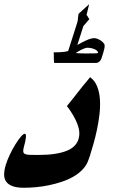

<svg xmlns="http://www.w3.org/2000/svg" viewBox="-106 -846 589 920"><path d="M363.3 -591.8Q364.7 -596.2 360.8 -600.8Q356.9 -605.5 349.6 -609.1Q342.3 -612.8 332.5 -615Q322.8 -617.2 312 -617.2Q308.1 -617.2 301.3 -615Q294.4 -612.8 286.6 -609.1Q278.8 -605.5 271 -600.8Q263.2 -596.2 256.8 -591.8Q268.1 -590.8 281 -590.3Q293.9 -589.8 305.2 -589.8Q362.8 -589.8 363.3 -591.8ZM379.9 -565.4Q377.4 -557.1 369.9 -550.8Q362.3 -544.4 354 -544.4H153.3Q152.8 -550.8 152.3 -557.1Q151.9 -563.5 151.9 -569.3Q152.3 -574.7 151.9 -582Q151.4 -589.4 151.4 -595.2Q175.8 -595.2 193.4 -596.7Q210.9 -598.1 220.7 -601.6L264.6 -739.3Q266.1 -744.6 266.6 -749Q267.1 -753.4 267.6 -757.8Q268.1 -761.7 268.6 -767.3Q269 -772.9 270.5 -779.8Q280.3 -788.6 290 -797.6Q299.8 -806.6 309.6 -815.4Q313 -817.9 315.9 -820.8Q318.8 -823.7 321.3 -826.2L308.6 -773.9Q311 -772.5 313.5 -768.3Q315.9 -764.2 317.9 -760.3L318.4 -760.7Q318.8 -759.8 318.6 -759.8Q318.4 -759.8 319.3 -758.8L322.3 -754.4L293.5 -721.2L264.6 -630.4Q287.6 -644 309.3 -653.6Q331.1 -663.1 345.2 -663.1Q353.5 -663.1 361.8 -659.7Q370.1 -656.2 377 -651.6Q383.8 -647 388.2 -642.1Q392.6 -637.2 393.1 -634.8V-635.7Q399.4 -627 389.2 -594.7ZM318.8 -82.5Q310.5 -56.2 291.7 -35.9Q272.9 -15.6 247.1 -0.5Q221.2 14.6 190.4 24.9Q159.7 35.2 127.9 41.7Q96.2 48.3 65.4 51Q34.7 53.7 8.8 53.7Q-25.4 53.7 -46.1 45.9Q-66.9 38.1 -76.7 23.9Q-86.4 9.8 -86.2 -10.7Q-85.9 -31.2 -78.1 -56.6Q-70.8 -80.1 -58.3 -106.2Q-45.9 -132.3 -32.2 -154.3Q-18.6 -176.3 -6.3 -190.7Q5.9 -205.1 12.7 -205.1Q26.4 -205.1 7.8 -139.6Q4.4 -126 5.6 -118.7Q6.8 -111.3 14.2 -107.9Q21.5 -104.5 36.6 -104Q51.8 -103.5 76.2 -103.5Q122.1 -103.5 156 -108.6Q189.9 -113.8 213.4 -123.3Q236.8 -132.8 250.7 -147Q264.6 -161.1 270 -178.7Q280.3 -211.4 265.1 -251.2Q250 -291 214.8 -337.9Q218.8 -342.8 222.9 -348.1Q227.1 -353.5 231 -357.9Q241.2 -370.6 250.2 -382.1Q259.3 -393.6 269 -406.2Q275.4 -414.1 281 -421.4Q286.6 -428.7 292.5 -436Q300.8 -445.8 309.1 -455.6Q317.4 -465.3 325.7 -476.1Q348.6 -459.5 359.6 -431.6Q370.6 -403.8 372.8 -369.6Q375 -335.4 370.6 -297.6Q366.2 -259.8 358.4 -223.4Q350.6 -187 341.3 -154.5Q332 -122.1 324.7 -99.1Z"/></svg>

Font: XB Khoramshahr
Style: Bold Italic
Weight: 700
Italic angle: -12°
Designer: Behnam
Foundry: Irmug
Version: Version 8.005 2009